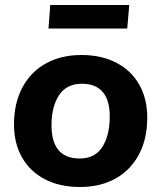

<svg xmlns="http://www.w3.org/2000/svg" viewBox="-20 -740 644 768"><path d="M36 -242Q36 -327 69.5 -390Q103 -453 164 -486.5Q225 -520 306 -520Q386 -520 445.5 -489Q505 -458 537 -401.5Q569 -345 569 -270Q569 -184 535.5 -121.5Q502 -59 441.5 -25.5Q381 8 300 8Q219 8 159.5 -23Q100 -54 68 -110.5Q36 -167 36 -242ZM419 -274Q419 -339 391 -372Q363 -405 308 -405Q246 -405 216 -359Q186 -313 186 -239Q186 -106 299 -106Q360 -106 389.5 -152.5Q419 -199 419 -274ZM174 -626 181 -720H497L489 -626Z"/></svg>

Font: Muli ExtraBold
Style: Italic
Weight: 800
Italic angle: -4.541°
Designer: Vernon Adams
Foundry: Vernon Adams
Version: Version 2.000